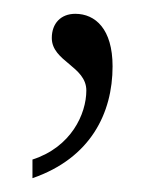

<svg xmlns="http://www.w3.org/2000/svg" viewBox="-20 -104 232 278"><path d="M27 127V154C111 125 143 60 143 -8C143 -62 118 -84 89 -84C68 -84 55 -70 55 -49C55 -15 105 -8 105 27C105 61 83 109 27 127Z"/></svg>

Font: Noto Serif Hebrew SemiCondensed ExtraLight
Style: Regular
Weight: 200
Width: 4
Designer: Monotype Design Team
Foundry: Monotype Imaging Inc.
Version: Version 2.004